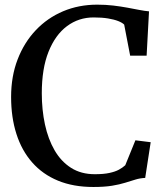

<svg xmlns="http://www.w3.org/2000/svg" viewBox="-20 -772 693 804"><path d="M371 11Q287 11 222.8 -15.5Q158.5 -42 114.8 -91.8Q71 -141.5 48.8 -211Q26.5 -280.5 26.5 -366Q26.5 -452.5 53.8 -523.2Q81 -594 129.8 -645.5Q178.5 -697 244.2 -724.8Q310 -752.5 387 -752.5Q422.5 -752.5 454 -748.8Q485.5 -745 512.8 -740Q540 -735 563 -730.5Q586 -726 604 -724.5L594 -539H525L500 -669Q492 -677 475 -683.8Q458 -690.5 432.2 -694.8Q406.5 -699 372 -699Q309.5 -699 260.5 -662.5Q211.5 -626 183.2 -555.2Q155 -484.5 155 -381.5Q155 -312.5 168.2 -251Q181.5 -189.5 208.5 -142.8Q235.5 -96 277.5 -69.2Q319.5 -42.5 377 -42.5Q414 -42.5 438.2 -47.8Q462.5 -53 478 -61.5Q493.5 -70 504.5 -80L547 -184.5L611 -176.5L588 -27Q566.5 -26 547 -20Q527.5 -14 504.2 -6.8Q481 0.5 449 5.8Q417 11 371 11Z"/></svg>

Font: Merriweather 28pt Medium
Style: Regular
Weight: 500
Version: Version 2.100